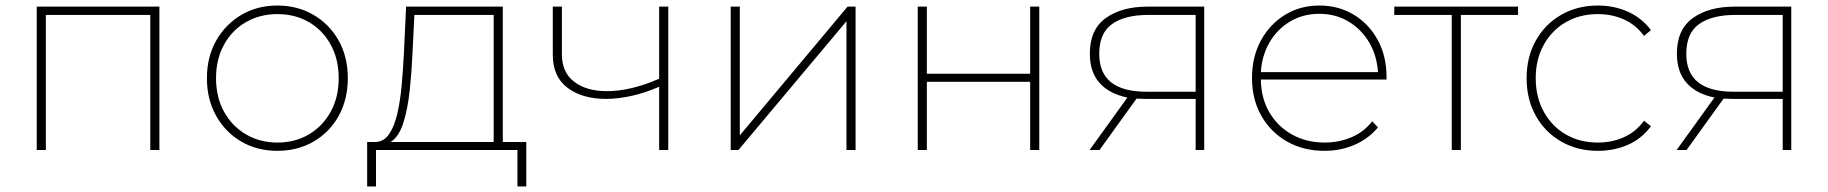

<svg xmlns="http://www.w3.org/2000/svg" viewBox="-20 -543 6617 695"><path d="M113 0V-519H557V0H524V-489H146V0Z M984 3Q911 3 853.5 -30.5Q796 -64 762.5 -123.5Q729 -183 729 -260Q729 -337 762.5 -396Q796 -455 853.5 -489Q911 -523 984 -523Q1057 -523 1115 -489Q1173 -455 1206 -396Q1239 -337 1239 -260Q1239 -183 1206 -123.5Q1173 -64 1115 -30.5Q1057 3 984 3ZM984 -27Q1048 -27 1098 -56.5Q1148 -86 1177 -138.5Q1206 -191 1206 -260Q1206 -329 1177 -381.5Q1148 -434 1098 -463Q1048 -492 984 -492Q921 -492 870.5 -463Q820 -434 791 -381.5Q762 -329 762 -260Q762 -191 791 -138.5Q820 -86 870.5 -56.5Q921 -27 984 -27Z M1309 132V-29H1341Q1371 -31 1389.5 -59Q1408 -87 1418.5 -133Q1429 -179 1434 -235Q1439 -291 1442 -349L1450 -519H1800V-29H1885V132H1853V0H1341V132ZM1767 -29V-489H1480L1473 -348Q1470 -281 1463 -215Q1456 -149 1440 -98.5Q1424 -48 1394 -29Z M2174 -185Q2088 -185 2034.5 -225Q1981 -265 1981 -345V-519H2014V-346Q2014 -281 2058.5 -247Q2103 -213 2177 -213Q2263 -213 2366 -258V-519H2399V0H2366V-229Q2316 -207 2266.5 -196Q2217 -185 2174 -185Z M2625 0V-519H2658V-53L3048 -519H3077V0H3044V-466L2653 0Z M3302 0V-519H3335V-276H3709V-519H3742V0H3709V-247H3335V0Z M4308 0V-185H4126Q4110 -185 4094 -186L3960 0H3924L4061 -190Q3996 -203 3960.5 -242.5Q3925 -282 3925 -349Q3925 -436 3982.5 -477.5Q4040 -519 4134 -519H4339V0ZM4308 -211V-489H4137Q4052 -489 4005.5 -456Q3959 -423 3959 -348Q3959 -211 4130 -211Z M4775 3Q4698 3 4639 -30.5Q4580 -64 4546 -123.5Q4512 -183 4512 -260Q4512 -337 4544 -396Q4576 -455 4631 -489Q4686 -523 4756 -523Q4825 -523 4880 -490Q4935 -457 4967 -398.5Q4999 -340 4999 -264Q4999 -261 4999 -255H4544Q4545 -187 4575 -136Q4605 -85 4657 -56Q4709 -27 4775 -27Q4826 -27 4871.5 -46Q4917 -65 4947 -104L4968 -82Q4933 -40 4882.5 -18.5Q4832 3 4775 3ZM4544 -282H4968Q4964 -343 4935.5 -390.5Q4907 -438 4860.5 -465.5Q4814 -493 4756 -493Q4697 -493 4650.5 -465.5Q4604 -438 4576 -390.5Q4548 -343 4544 -282Z M5235 0V-489H5027V-519H5475V-489H5268V0Z M5764 3Q5690 3 5631.5 -30.5Q5573 -64 5539.5 -123.5Q5506 -183 5506 -260Q5506 -337 5539.5 -396.5Q5573 -456 5631.5 -489.5Q5690 -523 5764 -523Q5823 -523 5873 -500.5Q5923 -478 5956 -434L5931 -413Q5902 -453 5858.5 -472.5Q5815 -492 5764 -492Q5699 -492 5648.5 -463Q5598 -434 5568.5 -381.5Q5539 -329 5539 -260Q5539 -191 5568.5 -138Q5598 -85 5648.5 -56Q5699 -27 5764 -27Q5815 -27 5858.5 -46.5Q5902 -66 5931 -106L5956 -86Q5923 -41 5873 -19Q5823 3 5764 3Z M6433 0V-185H6251Q6235 -185 6219 -186L6085 0H6049L6186 -190Q6121 -203 6085.5 -242.5Q6050 -282 6050 -349Q6050 -436 6107.5 -477.5Q6165 -519 6259 -519H6464V0ZM6433 -211V-489H6262Q6177 -489 6130.5 -456Q6084 -423 6084 -348Q6084 -211 6255 -211Z"/></svg>

Font: Montserrat ExtraLight
Style: Regular
Weight: 200
Designer: Julieta Ulanovsky
Foundry: Julieta Ulanovsky
Version: Version 9.000; ttfautohint (v1.8.4.7-5d5b)